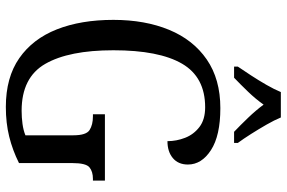

<svg xmlns="http://www.w3.org/2000/svg" viewBox="-182 -789 981 657"><g transform="rotate(90 308.5 -460.5)"><path d="M346 10Q245 10 179 -36Q113 -82 80.5 -164.5Q48 -247 48 -358Q48 -466 82 -548.5Q116 -631 183.5 -677.5Q251 -724 350 -724Q444 -724 493.5 -692Q543 -660 543 -613Q543 -580 521 -561.5Q499 -543 463 -543Q463 -574 451.5 -603.5Q440 -633 414.5 -652.5Q389 -672 347 -672Q244 -672 198 -593Q152 -514 152 -358Q152 -206 198.5 -125Q245 -44 359 -44Q382 -44 404 -47Q426 -50 443 -57V-221Q443 -265 425 -276.5Q407 -288 378 -288H371V-329H598V-288H592Q567 -288 552.5 -276Q538 -264 538 -217V-35Q494 -13 447.5 -1.5Q401 10 346 10ZM208 -784Q221 -803 238 -829Q255 -855 270.5 -882Q286 -909 295 -931H382Q391 -909 406.5 -882Q422 -855 438.5 -829Q455 -803 469 -784V-771H431Q408 -793 383 -819Q358 -845 338 -872Q319 -845 294 -819Q269 -793 246 -771H208Z"/></g></svg>

Font: Noto Serif Condensed
Style: Regular
Weight: 400
Width: 3
Designer: Monotype Design Team
Foundry: Monotype Imaging Inc.
Version: Version 2.013; ttfautohint (v1.8.4.7-5d5b)